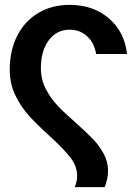

<svg xmlns="http://www.w3.org/2000/svg" viewBox="-20 -552 562 789"><path d="M297 171Q297 131 269 95Q241 59 183 6Q131 -41 98.5 -77Q66 -113 43 -160.5Q20 -208 20 -265Q20 -344 50.5 -404.5Q81 -465 137 -498.5Q193 -532 266 -532Q363 -532 427.5 -476.5Q492 -421 502 -330H375Q368 -375 338.5 -402.5Q309 -430 266 -430Q213 -430 180.5 -386.5Q148 -343 148 -272Q148 -226 168 -187Q188 -148 217 -117.5Q246 -87 294 -45Q338 -6 363.5 21Q389 48 406.5 80.5Q424 113 424 150Q424 183 410 217H287Q297 194 297 171Z"/></svg>

Font: Non Bureau Medium
Style: Regular
Weight: 500
Designer: Jona Saucedo
Foundry: Non Foundry
Version: Version 1.000; ttfautohint (v1.8.4)